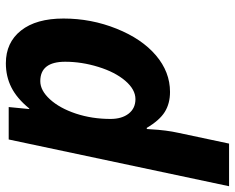

<svg xmlns="http://www.w3.org/2000/svg" viewBox="-94 -706 810 662"><g transform="rotate(90 311.0 -375.0)"><path d="M198.2 9.8Q126.5 9.8 85.2 -42.5Q43.9 -94.7 43.9 -189Q43.9 -284.7 78.9 -371.8Q113.8 -459 170.9 -507.6Q228 -556.2 296.9 -556.2Q336.9 -556.2 366 -538.1Q395 -520 420.9 -476.1H424.8L425.8 -489.7Q428.7 -543.5 438 -585L475.1 -759.8H622.1L460.9 0H349.1L356 -70.8H354Q319.3 -28.3 281.5 -9.3Q243.7 9.8 198.2 9.8ZM259.8 -108.9Q292 -108.9 322.5 -142.3Q353 -175.8 371.6 -231.4Q390.1 -287.1 390.1 -351.1Q390.1 -390.1 371.8 -413.6Q353.5 -437 321.8 -437Q288.6 -437 258.5 -401.9Q228.5 -366.7 210.7 -309.1Q192.9 -251.5 192.9 -194.8Q192.9 -108.9 259.8 -108.9Z"/></g></svg>

Font: Zoram GWebM
Style: Bold Italic
Weight: 700
Italic angle: -12°
Foundry: Ascender Corporation
Version: Version 1.000